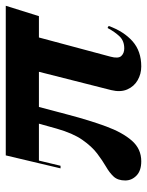

<svg xmlns="http://www.w3.org/2000/svg" viewBox="58 -558 510 666"><g transform="rotate(-90 313.0 -225.0)"><path d="M86.5 10Q54 10 37 -6.5Q20 -23 20 -45.5Q20 -71 33.2 -85.5Q46.5 -100 67.8 -112.2Q89 -124.5 113.5 -143Q138 -161.5 161 -194.5Q184 -227.5 200 -284L217 -345H89L71 -270H62L107 -460H626L590 -345H516L449.5 -97Q442 -69.5 451.8 -59.2Q461.5 -49 478 -49Q504 -49 519.5 -65Q535 -81 549 -107L556 -103Q537 -50.5 502.8 -20.2Q468.5 10 415.5 10Q389.5 10 367.8 -2.5Q346 -15 335.8 -38.5Q325.5 -62 333.5 -94.5L397 -345H275L248 -243Q228.5 -169 207.5 -112Q186.5 -55 158 -22.5Q129.5 10 86.5 10Z"/></g></svg>

Font: Bodoni* 24pt Medium
Style: Italic
Weight: 500
Italic angle: -13°
Version: Version 2.3